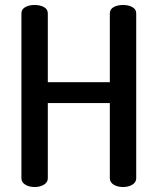

<svg xmlns="http://www.w3.org/2000/svg" viewBox="-20 -751 633 771"><path d="M421 -35V-337H172V-35Q172 -19 156.5 -9.5Q141 0 119 0Q97 0 81.5 -9.5Q66 -19 66 -35V-697Q66 -714 81.5 -722.5Q97 -731 119 -731Q141 -731 156.5 -722.5Q172 -714 172 -697V-421H421V-697Q421 -714 436.5 -722.5Q452 -731 474 -731Q496 -731 511.5 -722.5Q527 -714 527 -697V-35Q527 -19 511.5 -9.5Q496 0 474 0Q452 0 436.5 -9.5Q421 -19 421 -35Z"/></svg>

Font: AkaAcidDosis
Style: SemiBold
Weight: 600
Designer: Edgar Tolentino, Pablo Impallari, Igino Marini, Cyberella
Foundry: Edgar Tolentino, Pablo Impallari, Igino Marini, Cyberella
Version: Version 1.007